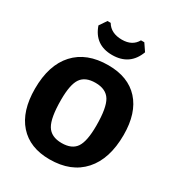

<svg xmlns="http://www.w3.org/2000/svg" viewBox="-207 -1011 1061 1152"><g transform="rotate(30 323.5 -435.5)"><path d="M453 -882 487 -832Q445 -719 323 -719Q203 -719 164 -832L198 -882H220Q252 -828 328 -828Q400 -828 430 -882ZM336 -655Q474 -655 549 -572.5Q624 -490 624 -338Q624 -172 542 -80.5Q460 11 311 11Q174 11 99 -73.5Q24 -158 24 -313Q24 -477 105.5 -566Q187 -655 336 -655ZM322 -525Q252 -525 222.5 -482.5Q193 -440 193 -334Q193 -209 222.5 -159.5Q252 -110 325 -110Q396 -110 425 -153.5Q454 -197 454 -304Q454 -428 424.5 -476.5Q395 -525 322 -525Z"/></g></svg>

Font: Alegreya Sans SC ExtraBold
Style: Regular
Weight: 800
Designer: Juan Pablo del Peral
Foundry: Huerta Tipografica
Version: Version 2.007